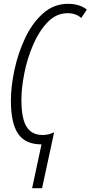

<svg xmlns="http://www.w3.org/2000/svg" viewBox="-20 -745 474 1004"><path d="M200 239 263 -53Q232 -39 204 -39Q146 -39 119 -82Q92 -125 92 -223Q92 -286 107.5 -363.5Q123 -441 154 -512.5Q185 -584 230 -630Q275 -676 334 -676Q377 -676 405 -651L434 -695Q396 -725 336 -725Q261 -725 204.5 -674.5Q148 -624 111 -545Q74 -466 55.5 -379Q37 -292 37 -219Q37 -100 75 -45Q113 10 197 10L148 239Z"/></svg>

Font: Noto Sans Display Condensed Light
Style: Italic
Weight: 300
Width: 3
Designer: Monotype Design team
Foundry: Monotype Imaging Inc.
Version: 1.000